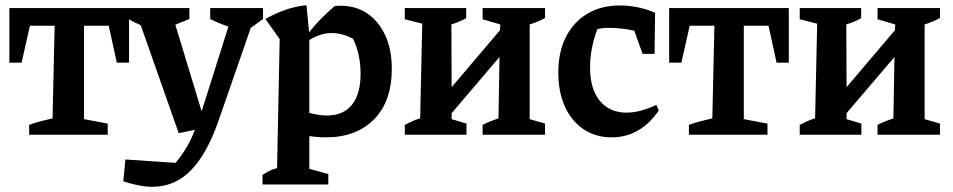

<svg xmlns="http://www.w3.org/2000/svg" viewBox="-20 -518 3662 738"><path d="M476 -487V-277H429L398 -419H303V-60L394 -43V0H92V-38Q114 -46 136.5 -52Q159 -58 182 -63L190 -419H95L63 -277H16V-487Z M667 -6 521 -421Q496 -432 473 -445V-487H708V-445L654 -423L755 -90L858 -416Q821 -428 788 -445V-487H991V-445L944 -411L820 -54Q775 75 713 137.5Q651 200 566 200Q541 200 513 194.5Q485 189 454 179L462 95L655 108Q682 75 699 45.5Q716 16 729 -19Z M989 191V154Q1000 147 1013 140Q1026 133 1045 128L1055 -368L1000 -445Q1039 -467 1078 -480.5Q1117 -494 1158 -498L1168 -394Q1191 -423 1215.5 -447.5Q1240 -472 1267 -495Q1278 -496 1288 -496Q1349 -496 1393 -465.5Q1437 -435 1461.5 -380.5Q1486 -326 1486 -254Q1486 -128 1417.5 -59Q1349 10 1232 10Q1202 10 1169 5V131L1242 151V191ZM1254 -391Q1212 -391 1169 -364V-84Q1208 -74 1236 -74Q1300 -74 1333 -115.5Q1366 -157 1366 -234Q1366 -309 1337 -369Q1296 -391 1254 -391Z M1536 0V-38Q1550 -45 1563.5 -51.5Q1577 -58 1595 -63L1603 -427L1536 -444V-487H1772V-448Q1759 -441 1745 -435Q1731 -429 1715 -424L1716 -183L1902 -402L1903 -424L1835 -444V-487H2075V-449Q2051 -435 2016 -424V-60L2075 -43V0H1835V-38Q1850 -46 1865.5 -52Q1881 -58 1896 -63L1900 -299L1716 -83V-60L1773 -43V0Z M2331 10Q2270 10 2223.5 -21Q2177 -52 2151.5 -108Q2126 -164 2126 -239Q2126 -319 2155.5 -376.5Q2185 -434 2238 -465.5Q2291 -497 2362 -497Q2433 -497 2498 -469L2496 -311H2450L2418 -400Q2370 -411 2317 -411Q2296 -411 2276 -406Q2248 -331 2248 -259Q2248 -175 2286 -130Q2324 -85 2388 -85Q2440 -85 2503 -115L2512 -93Q2441 10 2331 10Z M3012 -487V-277H2965L2934 -419H2839V-60L2930 -43V0H2628V-38Q2650 -46 2672.5 -52Q2695 -58 2718 -63L2726 -419H2631L2599 -277H2552V-487Z M3054 0V-38Q3068 -45 3081.5 -51.5Q3095 -58 3113 -63L3121 -427L3054 -444V-487H3290V-448Q3277 -441 3263 -435Q3249 -429 3233 -424L3234 -183L3420 -402L3421 -424L3353 -444V-487H3593V-449Q3569 -435 3534 -424V-60L3593 -43V0H3353V-38Q3368 -46 3383.5 -52Q3399 -58 3414 -63L3418 -299L3234 -83V-60L3291 -43V0Z"/></svg>

Font: Piazzolla SemiBold
Style: Regular
Weight: 600
Designer: Juan Pablo del Peral
Foundry: Huerta Tipografica
Version: Version 1.330